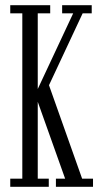

<svg xmlns="http://www.w3.org/2000/svg" viewBox="-20 -720 399 740"><path d="M19.5 0V-31.5H66V-668.5H19.5V-700H173.5V-668.5H125.5V-377L262 -668.5H219.5V-700H333.5V-668.5H298.5L162 -377L163 -408L296.5 -31.5H338.5V0H195.5V-31.5H231L117 -351.5L125.5 -350V-31.5H168V0Z"/></svg>

Font: Imbue Light
Style: Regular
Weight: 300
Designer: Tyler Finck
Foundry: Etcetera Type Company
Version: Version 1.102